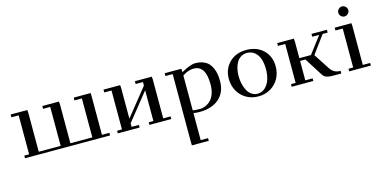

<svg xmlns="http://www.w3.org/2000/svg" viewBox="-83 -1079 3663 1834"><g transform="rotate(-15 1748.5 -161.5)"><path d="M32.2 -411.1V-439H196.8L199.2 -411.1V-25.9H416V-411.1H345.2V-439H509.8L512.2 -411.1V-25.9H729V-411.1H655.8V-439H823.2L824.2 -411.1V-25.9H897.9V0H56.2V-25.9H104V-411.1Z M950.2 -411.1V-439H1114.7L1117.2 -411.1V-106.9L1333 -376V-411.1H1260.7V-439H1427.7L1430.2 -411.1V-25.9H1502.9V0H1287.1V-25.9H1333V-330.1L1117.2 -61V-25.9H1189.9V0H974.1V-25.9H1022V-411.1Z M1555.2 -411.1V-439H1719.7L1722.2 -411.1V-404.8Q1812.5 -456.1 1859.9 -456.1Q1903.8 -456.1 1937.3 -443.1Q1970.7 -430.2 1991 -409.2Q2011.2 -388.2 2024.2 -358.2Q2037.1 -328.1 2042 -297.6Q2046.9 -267.1 2046.9 -231Q2046.9 -119.6 1975.6 -57.4Q1904.3 4.9 1780.8 4.9Q1752 4.9 1722.2 0V267.1H1794.9V293.9H1627.9L1627 267.1V-411.1ZM1722.2 -26.9Q1755.9 -22 1790 -22Q1820.3 -22 1848.1 -33.7Q1876 -45.4 1899.7 -68.6Q1923.3 -91.8 1937.3 -132.1Q1951.2 -172.4 1951.2 -224.1Q1951.2 -410.2 1832 -410.2Q1810.5 -410.2 1788.6 -403.6Q1766.6 -397 1753.4 -390.1Q1740.2 -383.3 1722.2 -372.1Z M2132.8 -228Q2132.8 -325.7 2196.8 -388.9Q2260.7 -452.1 2363.8 -452.1Q2468.8 -452.1 2532.7 -389.6Q2596.7 -327.1 2596.7 -228Q2596.7 -163.6 2567.9 -110.1Q2539.1 -56.6 2485.4 -24.9Q2431.6 6.8 2363.8 6.8Q2296.4 6.8 2243.2 -25.1Q2189.9 -57.1 2161.4 -110.6Q2132.8 -164.1 2132.8 -228ZM2230 -228Q2230 -189.5 2238.3 -153.1Q2246.6 -116.7 2262.2 -86.7Q2277.8 -56.6 2304.2 -38.3Q2330.6 -20 2363.8 -20Q2408.7 -20 2440.4 -51.3Q2472.2 -82.5 2486.1 -127.9Q2500 -173.3 2500 -226.1Q2500 -282.2 2486.1 -325.7Q2472.2 -369.1 2440.7 -396Q2409.2 -422.9 2363.8 -422.9Q2330.6 -422.9 2304.4 -407.2Q2278.3 -391.6 2262.2 -364.5Q2246.1 -337.4 2238 -302.7Q2230 -268.1 2230 -228Z M2668 -411.1V-439H2832.5L2835 -411.1V-245.1H2949.7L3075.7 -411.1H3006.8V-439H3159.7V-411.1H3109.9L2981 -235.8L3074.7 -91.8Q3098.6 -52.7 3124.3 -39.3Q3149.9 -25.9 3184.6 -25.9V0H3094.7Q3061.5 0 3038.1 -8.3Q3014.6 -16.6 2999.5 -41L2887.7 -217.8H2835V-25.9H2907.7V0H2693.8V-25.9H2739.7V-411.1Z M3236.8 -411.1V-439H3401.4L3403.8 -411.1V-25.9H3476.6V0H3262.7V-25.9H3308.6V-411.1ZM3321 -533Q3306.6 -547.9 3306.6 -567.9Q3306.6 -587.9 3321 -602.5Q3335.4 -617.2 3355.5 -617.2Q3375.5 -617.2 3390.6 -602.5Q3405.8 -587.9 3405.8 -567.9Q3405.8 -547.9 3390.6 -533Q3375.5 -518.1 3355.5 -518.1Q3335.4 -518.1 3321 -533Z"/></g></svg>

Font: Dehuti
Style: Bold
Weight: 700
Version: Version 1.2